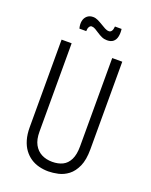

<svg xmlns="http://www.w3.org/2000/svg" viewBox="-155 -910 790 1005"><g transform="rotate(20 240.0 -408.0)"><path d="M241 12Q214 12 188.5 5.5Q163 -1 142 -15Q121 -29 105 -50.5Q89 -72 80 -102.5Q71 -133 71 -172V-660H127V-168Q127 -124 142 -96.5Q157 -69 183 -55.5Q209 -42 243 -42Q276 -42 300.5 -54Q325 -66 339 -94Q353 -122 353 -168V-660H409V-172Q409 -113 392.5 -76.5Q376 -40 350.5 -20.5Q325 -1 295.5 5.5Q266 12 241 12ZM295 -738Q279 -738 265.5 -744Q252 -750 239.5 -758.5Q227 -767 216.5 -773Q206 -779 196 -779Q188 -779 182.5 -770Q177 -761 177 -746H139Q133 -768 136.5 -786.5Q140 -805 153 -816.5Q166 -828 186 -828Q200 -828 213.5 -821.5Q227 -815 240 -807Q253 -799 265 -792.5Q277 -786 288 -786Q298 -786 303.5 -795Q309 -804 310 -820H347Q350 -797 346 -778Q342 -759 329.5 -748.5Q317 -738 295 -738Z"/></g></svg>

Font: Bricolage Grotesque Condensed ExtraLight
Style: Regular
Weight: 250
Width: 3
Designer: Mathieu Triay
Foundry: Atelier Triay
Version: Version 1.000;gftools[0.9.30]